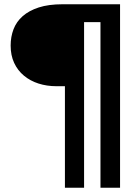

<svg xmlns="http://www.w3.org/2000/svg" viewBox="-20 -722 653 902"><path d="M375 -618V160H285V-317H245Q200 -317 161 -329.5Q122 -342 92.5 -366.5Q63 -391 46.5 -426.5Q30 -462 30 -508Q30 -549 43.5 -584.5Q57 -620 86.5 -646Q116 -672 162 -687Q208 -702 274 -702H544V160H452V-618Z"/></svg>

Font: Kirang Haerang
Style: Regular
Weight: 400
Version: Version 1.00